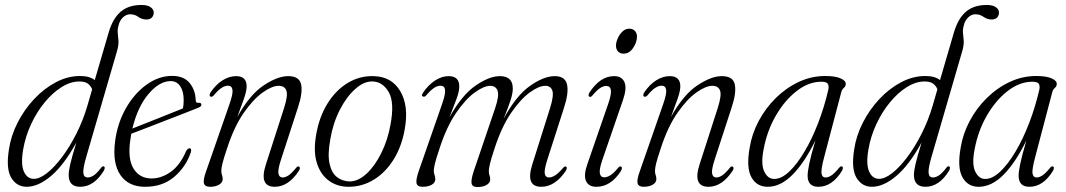

<svg xmlns="http://www.w3.org/2000/svg" viewBox="-20 -744 4292 773"><path d="M398.5 -57.5Q358.5 8 303 8Q256.5 8 256.5 -39.5Q256.5 -55 262.8 -82.8Q269 -110.5 287.5 -170.5Q237.5 -79.5 185.8 -35.8Q134 8 87.5 8Q47 8 25.2 -28.5Q3.5 -65 16 -142.5Q24 -197.5 50.8 -250Q77.5 -302.5 117.2 -345Q157 -387.5 204.8 -412.8Q252.5 -438 302.5 -438Q323 -438 337.8 -433.5Q352.5 -429 361.5 -421.5L417 -611.5Q433.5 -669 465.5 -696.5Q497.5 -724 549.5 -724Q574 -724 586.5 -715Q599 -706 599 -693.5Q599 -681.5 591.5 -673.5Q584 -665.5 570 -665.5Q551.5 -665.5 537 -676Q522.5 -686.5 504 -686.5Q488 -686.5 474.5 -673.5Q461 -660.5 456.5 -638.5Q452.5 -623.5 454.2 -609.8Q456 -596 457 -579Q458 -562 451 -538L327 -111.5Q314 -67 315.5 -48.2Q317 -29.5 333.5 -29.5Q344 -29.5 356.8 -37.5Q369.5 -45.5 387.5 -69Q393 -76.5 398 -74Q405 -71.5 398.5 -57.5ZM73.5 -143.5Q63 -83.5 76 -53.8Q89 -24 116.5 -24Q139.5 -24 169 -47Q198.5 -70 229.2 -110.8Q260 -151.5 287.2 -205.2Q314.5 -259 332.5 -320.5L351 -384.5Q345.5 -398.5 333.8 -407.2Q322 -416 299.5 -416Q264 -416 227.8 -393.2Q191.5 -370.5 159.8 -331.8Q128 -293 105.2 -244.2Q82.5 -195.5 73.5 -143.5Z M748 -130Q728 -71.5 681.2 -31.8Q634.5 8 564 8Q497.5 8 465 -39Q432.5 -86 443 -172Q452 -246 486 -306.5Q520 -367 569.5 -402.8Q619 -438.5 673 -438.5Q720 -438.5 743.5 -409.8Q767 -381 768 -339.5Q768.5 -328.5 779.5 -330Q788.5 -331 790.5 -324.5Q793 -316 779 -310.5Q762 -303.5 727.8 -290.2Q693.5 -277 652.2 -261Q611 -245 572.5 -230Q534 -215 508.5 -205.5Q506 -191 504 -176Q494 -102 518.5 -63.8Q543 -25.5 590.5 -25.5Q629.5 -25.5 667 -51.8Q704.5 -78 729.5 -136Q737 -148 743.5 -147Q753 -146 748 -130ZM667 -417.5Q622 -417.5 578 -365.8Q534 -314 513 -226.5Q541 -237.5 579.5 -252.8Q618 -268 655.2 -283Q692.5 -298 716.5 -307.5Q719.5 -320.5 719.5 -342Q719.5 -375.5 705.8 -396.5Q692 -417.5 667 -417.5Z M828 -355Q824 -356 824 -361.2Q824 -366.5 828 -372.5Q849.5 -404 876.2 -420.8Q903 -437.5 930.5 -437.5Q973 -437.5 973 -396.5Q973 -377.5 962 -346.2Q951 -315 935.5 -273.5Q985.5 -363 1041.5 -400.2Q1097.5 -437.5 1140 -437.5Q1186 -437.5 1192.5 -403.2Q1199 -369 1179.5 -311L1111.5 -102Q1098 -61 1101 -45.2Q1104 -29.5 1118 -29.5Q1128.5 -29.5 1141 -37.5Q1153.5 -45.5 1172.5 -68.5Q1178.5 -76 1183 -73.5Q1191.5 -70 1183.5 -56.5Q1141 8 1086.5 8Q1021.5 8 1050.5 -82L1123.5 -308.5Q1140 -360 1133 -379.2Q1126 -398.5 1102 -398.5Q1075.5 -398.5 1037.8 -371.8Q1000 -345 961.5 -289.8Q923 -234.5 895 -149Q879.5 -103 875.2 -84.5Q871 -66 871 -56.5Q871 -46 873.8 -39Q876.5 -32 876.5 -22.5Q876.5 -9.5 862.5 -0.8Q848.5 8 825.5 8Q804.5 8 801 -6Q797.5 -20 809 -52L902.5 -320.5Q918.5 -365.5 916 -382.2Q913.5 -399 898 -399Q885.5 -399 872 -390.2Q858.5 -381.5 841 -360.5Q834 -352.5 828 -355Z M1484 -437.5Q1556.5 -436 1591.5 -377Q1626.5 -318 1609.5 -223.5Q1597 -153.5 1564.5 -101.5Q1532 -49.5 1485.2 -20.8Q1438.5 8 1383.5 8Q1337.5 8 1303.8 -16.8Q1270 -41.5 1255.5 -88.5Q1241 -135.5 1253 -202.5Q1265.5 -274.5 1299 -328Q1332.5 -381.5 1380.2 -410.2Q1428 -439 1484 -437.5ZM1388.5 -13.5Q1422.5 -14 1456 -45Q1489.5 -76 1515.2 -128Q1541 -180 1552 -241.5Q1569 -331 1545.2 -372.8Q1521.5 -414.5 1480.5 -416Q1446 -417.5 1410.8 -386.2Q1375.5 -355 1348.2 -302Q1321 -249 1310 -184.5Q1298.5 -122.5 1306.8 -85Q1315 -47.5 1337 -30.8Q1359 -14 1388.5 -13.5Z M1887.5 -55.5 1973.5 -308.5Q1990.5 -359 1983.2 -378.8Q1976 -398.5 1954 -398.5Q1928.5 -398.5 1891.5 -371.8Q1854.5 -345 1816.5 -289.8Q1778.5 -234.5 1750.5 -149Q1735 -103 1730.8 -84.5Q1726.5 -66 1726.5 -56.5Q1726.5 -47 1729.5 -39.5Q1732.5 -32 1732.5 -22.5Q1732.5 -8.5 1718.2 -0.2Q1704 8 1681 8Q1659.5 8 1656.8 -7.2Q1654 -22.5 1667.5 -60L1760 -325.5Q1774 -366 1771.8 -382.5Q1769.5 -399 1753.5 -399Q1741.5 -399 1727.8 -390.2Q1714 -381.5 1695 -359Q1689 -353 1684 -355Q1674.5 -358 1683 -370.5Q1704 -402 1731.5 -419.8Q1759 -437.5 1786 -437.5Q1829 -437.5 1829 -396.5Q1829 -375 1817.8 -345.5Q1806.5 -316 1789.5 -271.5Q1839.5 -361.5 1894.8 -399.5Q1950 -437.5 1992.5 -437.5Q2044.5 -437.5 2044.5 -388Q2044.5 -368 2035.5 -340.2Q2026.5 -312.5 2007.5 -265.5Q2057.5 -358.5 2113.5 -398Q2169.5 -437.5 2213.5 -437.5Q2255 -437.5 2262.8 -404.2Q2270.5 -371 2251 -311L2184 -102.5Q2170.5 -60.5 2173.2 -45Q2176 -29.5 2190.5 -29.5Q2201.5 -29.5 2214.8 -37.8Q2228 -46 2247.5 -68.5Q2254 -75.5 2258 -73.5Q2266 -70.5 2258 -56.5Q2238.5 -26.5 2213.2 -9.2Q2188 8 2159 8Q2094.5 8 2123 -82L2194.5 -308.5Q2210.5 -359.5 2203.8 -379Q2197 -398.5 2175.5 -398.5Q2149.5 -398.5 2112.8 -371.8Q2076 -345 2038 -289.8Q2000 -234.5 1972 -149Q1957 -104 1952.5 -84.2Q1948 -64.5 1948 -55Q1948 -45 1950.8 -38Q1953.5 -31 1953.5 -21.5Q1953.5 -8 1939.2 0.5Q1925 9 1902.5 9Q1881 9 1878.5 -6Q1876 -21 1887.5 -55.5Z M2490.5 -528Q2476 -528 2468 -537Q2460 -546 2460 -560.5Q2460 -573.5 2467 -589.5Q2474 -605.5 2486 -617Q2498 -628.5 2513 -628.5Q2528 -628.5 2536.2 -619.5Q2544.5 -610.5 2544.5 -596.5Q2544.5 -574 2529 -551Q2513.5 -528 2490.5 -528ZM2405 -100Q2392 -62 2395 -46Q2398 -30 2413 -30Q2423 -30 2436.5 -37.8Q2450 -45.5 2468.5 -68Q2474.5 -75.5 2479.5 -73.5Q2488 -70.5 2479.5 -55Q2439 8 2381 8Q2349.5 8 2339.2 -15.5Q2329 -39 2345 -84L2427.5 -322.5Q2442 -364 2439.5 -381Q2437 -398 2421 -398Q2409.5 -398 2396.8 -390Q2384 -382 2364.5 -359Q2358.5 -352 2353.5 -354.5Q2345.5 -357.5 2353.5 -372Q2396.5 -437.5 2452.5 -437.5Q2483.5 -437.5 2494 -413.5Q2504.5 -389.5 2488.5 -342.5Z M2574 -355Q2570 -356 2570 -361.2Q2570 -366.5 2574 -372.5Q2595.5 -404 2622.2 -420.8Q2649 -437.5 2676.5 -437.5Q2719 -437.5 2719 -396.5Q2719 -377.5 2708 -346.2Q2697 -315 2681.5 -273.5Q2731.5 -363 2787.5 -400.2Q2843.5 -437.5 2886 -437.5Q2932 -437.5 2938.5 -403.2Q2945 -369 2925.5 -311L2857.5 -102Q2844 -61 2847 -45.2Q2850 -29.5 2864 -29.5Q2874.5 -29.5 2887 -37.5Q2899.5 -45.5 2918.5 -68.5Q2924.5 -76 2929 -73.5Q2937.5 -70 2929.5 -56.5Q2887 8 2832.5 8Q2767.5 8 2796.5 -82L2869.5 -308.5Q2886 -360 2879 -379.2Q2872 -398.5 2848 -398.5Q2821.5 -398.5 2783.8 -371.8Q2746 -345 2707.5 -289.8Q2669 -234.5 2641 -149Q2625.5 -103 2621.2 -84.5Q2617 -66 2617 -56.5Q2617 -46 2619.8 -39Q2622.5 -32 2622.5 -22.5Q2622.5 -9.5 2608.5 -0.8Q2594.5 8 2571.5 8Q2550.5 8 2547 -6Q2543.5 -20 2555 -52L2648.5 -320.5Q2664.5 -365.5 2662 -382.2Q2659.5 -399 2644 -399Q2631.5 -399 2618 -390.2Q2604.5 -381.5 2587 -360.5Q2580 -352.5 2574 -355Z M3297.5 -109Q3285 -61.5 3287.5 -45.5Q3290 -29.5 3304 -29.5Q3314.5 -29.5 3327 -37.5Q3339.5 -45.5 3358 -68Q3364.5 -76 3370 -74Q3377 -71 3370 -56.5Q3330.5 8 3275 8Q3231.5 8 3231.5 -36.5Q3231.5 -52.5 3238 -84.5Q3244.5 -116.5 3263 -179Q3219.5 -90 3171.2 -41Q3123 8 3071 8Q3026.5 8 3005.2 -30.5Q2984 -69 2998 -148.5Q3007 -205 3034.5 -256.8Q3062 -308.5 3103.2 -349.2Q3144.5 -390 3195.5 -414Q3246.5 -438 3302.5 -438Q3343 -438 3364.2 -428.5Q3385.5 -419 3385 -406Q3385 -396.5 3377.2 -390Q3369.5 -383.5 3367 -373ZM3054.5 -143.5Q3042.5 -84 3056.8 -53.8Q3071 -23.5 3097 -23.5Q3126 -23.5 3157.5 -53.2Q3189 -83 3219.2 -134Q3249.5 -185 3274.2 -249.5Q3299 -314 3315 -383.5Q3318 -399 3312.5 -407Q3307 -415 3286.5 -415Q3236 -415 3187.8 -377.8Q3139.5 -340.5 3103.8 -278.8Q3068 -217 3054.5 -143.5Z M3801.5 -57.5Q3761.5 8 3706 8Q3659.5 8 3659.5 -39.5Q3659.5 -55 3665.8 -82.8Q3672 -110.5 3690.5 -170.5Q3640.5 -79.5 3588.8 -35.8Q3537 8 3490.5 8Q3450 8 3428.2 -28.5Q3406.5 -65 3419 -142.5Q3427 -197.5 3453.8 -250Q3480.5 -302.5 3520.2 -345Q3560 -387.5 3607.8 -412.8Q3655.5 -438 3705.5 -438Q3726 -438 3740.8 -433.5Q3755.5 -429 3764.5 -421.5L3820 -611.5Q3836.5 -669 3868.5 -696.5Q3900.5 -724 3952.5 -724Q3977 -724 3989.5 -715Q4002 -706 4002 -693.5Q4002 -681.5 3994.5 -673.5Q3987 -665.5 3973 -665.5Q3954.5 -665.5 3940 -676Q3925.5 -686.5 3907 -686.5Q3891 -686.5 3877.5 -673.5Q3864 -660.5 3859.5 -638.5Q3855.5 -623.5 3857.2 -609.8Q3859 -596 3860 -579Q3861 -562 3854 -538L3730 -111.5Q3717 -67 3718.5 -48.2Q3720 -29.5 3736.5 -29.5Q3747 -29.5 3759.8 -37.5Q3772.5 -45.5 3790.5 -69Q3796 -76.5 3801 -74Q3808 -71.5 3801.5 -57.5ZM3476.5 -143.5Q3466 -83.5 3479 -53.8Q3492 -24 3519.5 -24Q3542.5 -24 3572 -47Q3601.5 -70 3632.2 -110.8Q3663 -151.5 3690.2 -205.2Q3717.5 -259 3735.5 -320.5L3754 -384.5Q3748.5 -398.5 3736.8 -407.2Q3725 -416 3702.5 -416Q3667 -416 3630.8 -393.2Q3594.5 -370.5 3562.8 -331.8Q3531 -293 3508.2 -244.2Q3485.5 -195.5 3476.5 -143.5Z M4147 -109Q4134.5 -61.5 4137 -45.5Q4139.5 -29.5 4153.5 -29.5Q4164 -29.5 4176.5 -37.5Q4189 -45.5 4207.5 -68Q4214 -76 4219.5 -74Q4226.5 -71 4219.5 -56.5Q4180 8 4124.5 8Q4081 8 4081 -36.5Q4081 -52.5 4087.5 -84.5Q4094 -116.5 4112.5 -179Q4069 -90 4020.8 -41Q3972.5 8 3920.5 8Q3876 8 3854.8 -30.5Q3833.5 -69 3847.5 -148.5Q3856.5 -205 3884 -256.8Q3911.5 -308.5 3952.8 -349.2Q3994 -390 4045 -414Q4096 -438 4152 -438Q4192.5 -438 4213.8 -428.5Q4235 -419 4234.5 -406Q4234.5 -396.5 4226.8 -390Q4219 -383.5 4216.5 -373ZM3904 -143.5Q3892 -84 3906.2 -53.8Q3920.5 -23.5 3946.5 -23.5Q3975.5 -23.5 4007 -53.2Q4038.5 -83 4068.8 -134Q4099 -185 4123.8 -249.5Q4148.5 -314 4164.5 -383.5Q4167.5 -399 4162 -407Q4156.5 -415 4136 -415Q4085.5 -415 4037.2 -377.8Q3989 -340.5 3953.2 -278.8Q3917.5 -217 3904 -143.5Z"/></svg>

Font: Fraunces 144pt Soft Light
Style: Italic
Weight: 300
Italic angle: -16°
Version: Version 1.000;[b76b70a41]